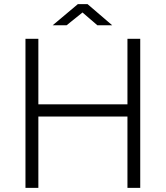

<svg xmlns="http://www.w3.org/2000/svg" viewBox="-20 -911 804 931"><path d="M598 -346H166V0H103.5V-723H166V-405H598V-723H660V0H598ZM452 -788.5 380 -850.5 303 -788.5H235.5L357.5 -891H404.5L524 -788.5Z"/></svg>

Font: Public Sans ExtraLight
Style: Regular
Weight: 250
Designer: The Public Sans Project Authors: Dan O. Williams and USWDS (Libre Franklin designed by Pablo Impallari and Rodrigo Fuenz
Version: Version 1.007